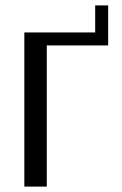

<svg xmlns="http://www.w3.org/2000/svg" viewBox="-20 -690 450 710"><path d="M70 0V-570H332V-670H380V-522H153V0Z"/></svg>

Font: Facade Sud
Style: Regular
Weight: 100
Designer: Éléonore Fines
Foundry: Velvetyne Type Foundry
Version: Version 1.001;Glyphs 3.2 (3202)